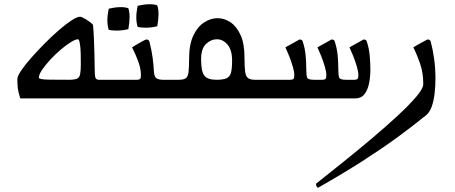

<svg xmlns="http://www.w3.org/2000/svg" viewBox="-20 -476 2202 929"><path d="M371 -164Q371 -184 370.5 -215.5Q370 -247 366 -267Q363 -286 357 -286Q345 -286 322.5 -272Q300 -258 273.5 -235.5Q247 -213 223 -187Q199 -161 183.5 -138Q168 -115 168 -100Q168 -96 179.5 -93.5Q191 -91 222.5 -90.5Q254 -90 312 -90Q339 -90 351.5 -95Q364 -100 367.5 -116Q371 -132 371 -164ZM459 -90H531V0Q412 0 327.5 0Q243 0 183.5 0Q124 0 78 0Q68 -32 66 -50.5Q64 -69 64 -93Q64 -107 82 -134Q100 -161 130 -195Q160 -229 194.5 -264Q229 -299 263.5 -329Q298 -359 325.5 -377Q353 -395 367 -395Q375 -395 396 -382.5Q417 -370 430 -356Q433 -326 434.5 -287Q436 -248 437 -211.5Q438 -175 438 -152Q438 -109 442 -99.5Q446 -90 459 -90Z M768 -90H820V0H491V-90H643Q653 -90 657.5 -94Q662 -98 662 -111Q662 -145 647.5 -182.5Q633 -220 619 -247Q627 -252 640.5 -260Q654 -268 667.5 -275.5Q681 -283 687 -285Q696 -285 699.5 -281Q703 -277 704 -271Q714 -231 718.5 -197Q723 -163 725 -127Q727 -102 739 -96Q751 -90 768 -90ZM506 -332Q500 -351 499.5 -375Q499 -399 506 -434Q536 -441 561 -441.5Q586 -442 601 -436Q613 -401 601 -335Q573 -328 546 -328Q519 -328 506 -332ZM646 -346Q640 -365 639.5 -389Q639 -413 646 -448Q676 -455 701 -455.5Q726 -456 741 -450Q753 -415 741 -349Q713 -342 686 -342Q659 -342 646 -346Z M780 0V-90H845Q868 -90 878.5 -97Q889 -104 892 -126Q895 -148 895 -192Q895 -261 915.5 -304Q936 -347 967.5 -367.5Q999 -388 1032 -388Q1066 -388 1095.5 -368Q1125 -348 1144 -306.5Q1163 -265 1163 -198Q1163 -154 1166 -130.5Q1169 -107 1180 -98.5Q1191 -90 1213 -90H1278V0ZM1026 -90Q1059 -90 1075.5 -97Q1092 -104 1097.5 -124Q1103 -144 1103 -183Q1103 -234 1081 -260Q1059 -286 1029 -286Q1001 -286 977 -263.5Q953 -241 953 -189Q953 -131 968.5 -110.5Q984 -90 1026 -90Z M1756 -271Q1766 -240 1769 -205.5Q1772 -171 1772 -138Q1772 -101 1765 -69.5Q1758 -38 1742.5 -19Q1727 0 1700 0H1238V-90H1385Q1395 -90 1399.5 -94Q1404 -98 1404 -111Q1404 -129 1396.5 -154.5Q1389 -180 1379 -205Q1369 -230 1361 -247Q1381 -258 1401.5 -269.5Q1422 -281 1429 -285Q1438 -285 1441.5 -281Q1445 -277 1446 -271Q1456 -240 1459 -205.5Q1462 -171 1462 -138Q1462 -110 1466.5 -100Q1471 -90 1499 -90H1540Q1550 -90 1554.5 -94Q1559 -98 1559 -111Q1559 -129 1551.5 -154.5Q1544 -180 1534 -205Q1524 -230 1516 -247Q1536 -258 1556.5 -269.5Q1577 -281 1584 -285Q1593 -285 1596.5 -281Q1600 -277 1601 -271Q1611 -240 1614 -205.5Q1617 -171 1617 -138Q1617 -110 1621.5 -100Q1626 -90 1654 -90H1695Q1705 -90 1709.5 -94Q1714 -98 1714 -111Q1714 -129 1706.5 -154.5Q1699 -180 1689 -205Q1679 -230 1671 -247Q1691 -258 1711.5 -269.5Q1732 -281 1739 -285Q1748 -285 1751.5 -281Q1755 -277 1756 -271Z M2041 82Q1976 135 1902 189Q1828 243 1734.5 303Q1641 363 1518 433Q1509 425 1509 413Q1572 363 1643 306Q1714 249 1782 191.5Q1850 134 1905.5 82.5Q1961 31 1994.5 -8.5Q2028 -48 2028 -69Q2028 -124 2012.5 -168.5Q1997 -213 1980 -247Q2003 -261 2022 -271Q2041 -281 2048 -285Q2057 -285 2060.5 -281Q2064 -277 2065 -271Q2074 -238 2080.5 -191.5Q2087 -145 2087 -97Q2087 -61 2083 -25Q2079 11 2069 39.5Q2059 68 2041 82Z"/></svg>

Font: Ruwudu
Style: Regular
Weight: 400
Designer: Becca Hirsbrunner Spalinger
Foundry: SIL International
Version: Version 3.000